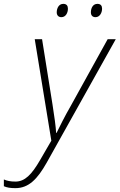

<svg xmlns="http://www.w3.org/2000/svg" viewBox="-130 -733 620 995"><path d="M365 -644C387 -644 399 -667 399 -688C399 -703 392 -713 375 -713C350 -713 341 -689 341 -669C341 -654 349 -644 365 -644ZM188 -644C211 -644 222 -667 222 -688C222 -703 215 -713 198 -713C174 -713 164 -689 164 -669C164 -654 173 -644 188 -644ZM-50 242C19 242 64 195 112 110L470 -530H428L236 -183C204 -128 178 -74 163 -44H161C159 -77 152 -130 142 -192L88 -530H50L136 -4L78 96C34 172 -1 208 -50 208C-76 208 -94 204 -110 197V232C-94 239 -77 242 -50 242Z"/></svg>

Font: Noto Sans ExtraLight
Style: Italic
Weight: 200
Italic angle: -12°
Designer: Monotype Design Team
Foundry: Monotype Imaging Inc.
Version: Version 2.013